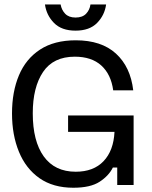

<svg xmlns="http://www.w3.org/2000/svg" viewBox="-20 -847 698 879"><path d="M315.8 12.5Q223.3 12.5 160.8 -31.2Q98.3 -75 66.7 -152.1Q35 -229.2 35 -327.5Q35 -426.7 66.7 -502.1Q98.3 -577.5 163.3 -620Q228.3 -662.5 326.7 -662.5Q444.2 -662.5 510.8 -601.7Q577.5 -540.8 590 -433.3H498.3Q488.3 -506.7 443.8 -547.1Q399.2 -587.5 322.5 -587.5Q224.2 -587.5 177.1 -517.5Q130 -447.5 130 -328.3Q130 -200.8 180.4 -130.8Q230.8 -60.8 326.7 -60.8Q408.3 -60.8 454.2 -109.2Q500 -157.5 504.2 -243.3H291.7V-318.3H591.7V0H516.7V-80H496.7Q478.3 -42.5 436.2 -15Q394.2 12.5 315.8 12.5ZM325.8 -706.7Q261.7 -706.7 227.1 -742.1Q192.5 -777.5 185.8 -826.7H257.5Q261.7 -801.7 278.3 -784.2Q295 -766.7 325.8 -766.7Q357.5 -766.7 374.2 -784.2Q390.8 -801.7 394.2 -826.7H465.8Q459.2 -777.5 424.6 -742.1Q390 -706.7 325.8 -706.7Z"/></svg>

Font: Familjen Grotesk GF
Style: Regular
Weight: 400
Designer: Anders Wikstroem, Jonas Baeckman, Matilda Gysing, Kristian Moeller
Foundry: Familjen STHLM AB
Version: Version 2.000; Beta; Release 4; Build 6